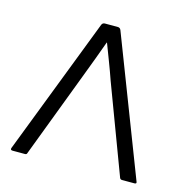

<svg xmlns="http://www.w3.org/2000/svg" viewBox="-79 -558 610 632"><g transform="rotate(15 225.5 -241.5)"><path d="M18 0Q9 0 12 -8L192 -475Q195 -483 203 -483H247Q255 -483 258 -475L438 -8Q442 0 433 0H391Q385 0 383 -5L270 -306Q260 -335 248.5 -365Q237 -395 226 -424H225Q214 -394 203 -364Q192 -334 180 -303L67 -5Q66 0 60 0Z"/></g></svg>

Font: Sofia Sans Light
Style: Regular
Weight: 300
Designer: Botio Nikoltchev, Ani Petrova
Foundry: lettersoup
Version: Version 4.100; ttfautohint (v1.8.3)